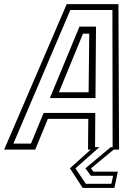

<svg xmlns="http://www.w3.org/2000/svg" viewBox="-65 -720 667 924"><path d="M333 184.5 271.5 90 371.5 0H358.5L360 -148H165.5L104.5 0H-45L256 -700H505L508 0H482L373 90L384.5 106H502L485.5 184.5ZM348 164.5H471L479.5 126H372.5L346 90L467.5 -11.5H477L476 -672H273.5L-0.5 -29H84L145 -176.5H393.5L392.5 -12H413.5L298 90ZM175 -248 317.5 -592H397L394.5 -248ZM218.5 -276H361.5L364.5 -558H334.5Z"/></svg>

Font: Tourney Light
Style: Italic
Weight: 300
Italic angle: -12°
Version: Version 1.015